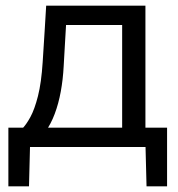

<svg xmlns="http://www.w3.org/2000/svg" viewBox="-20 -516 625 674"><path d="M408.8 -13.1Q408.8 -47.6 408.8 -79Q408.8 -110.5 408.8 -144.4Q408.8 -178.3 408.8 -218.9V-268.9Q408.8 -311.5 408.8 -346.7Q408.8 -381.9 408.8 -414.8Q408.8 -447.6 408.8 -483L446.2 -428.2H177.5L215.1 -483Q213.4 -451.1 211.4 -420.5Q209.5 -389.9 207.7 -356.7Q205.9 -323.5 203.5 -282.9Q201.1 -236.8 193.3 -194.4Q185.5 -151.9 172 -116.1Q158.6 -80.3 138.7 -52.8L57.6 -63.9Q71.6 -77.7 86.5 -104.8Q101.4 -131.9 113.3 -178.8Q125.2 -225.7 129.8 -297.9Q133.7 -359.5 136.6 -405.2Q139.4 -451 142.1 -496.1H490.5Q490.5 -459.5 490.5 -424.2Q490.5 -388.9 490.5 -351.1Q490.5 -313.3 490.5 -268.9V-218.9Q490.5 -157.5 490.5 -111Q490.5 -64.6 490.5 -13.1ZM9.4 138Q9.4 112.8 9.4 87.9Q9.4 63 9.4 38.1Q9.4 12.4 9.4 -14.7Q9.4 -41.9 9.4 -67.9Q54.2 -67.9 100.1 -67.9Q145.9 -67.9 189.2 -67.9H386.7Q430 -67.9 475.8 -67.9Q521.7 -67.9 566.5 -67.9Q566.5 -41.9 566.5 -14.7Q566.5 12.4 566.5 38.1Q566.5 63 566.5 87.9Q566.5 112.8 566.5 138H494.4L490.6 -11.1L509 0H66.9L85.6 -11.1L81.8 138Z"/></svg>

Font: Commissioner Thin
Style: Regular
Weight: 100
Designer: Kostas Bartsokas
Foundry: Kostas Bartsokas
Version: Version 1.001;gftools[0.9.23]